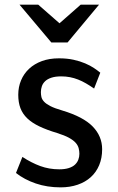

<svg xmlns="http://www.w3.org/2000/svg" viewBox="-20 -786 501 816"><path d="M317.4 -132.3Q317.4 -144.5 314.2 -156.5Q311 -168.5 301.3 -179.4Q291.5 -190.4 272.7 -200.7Q253.9 -210.9 222.7 -220.7Q178.7 -233.9 147.5 -248.8Q116.2 -263.7 96.2 -282.7Q76.2 -301.8 66.9 -326.2Q57.6 -350.6 57.6 -383.3Q57.6 -416.5 69.6 -444.8Q81.5 -473.1 103.8 -493.9Q126 -514.6 158 -526.4Q189.9 -538.1 230.5 -538.1Q265.1 -538.1 292.7 -532Q320.3 -525.9 342 -516.6Q363.8 -507.3 379.4 -496.8Q395 -486.3 406.2 -477.1L379.9 -409.7Q362.3 -421.9 345.5 -431.6Q328.6 -441.4 311.8 -448Q294.9 -454.6 277.3 -458Q259.8 -461.4 240.2 -461.4Q215.3 -461.4 198.5 -455.8Q181.6 -450.2 171.9 -440.9Q162.1 -431.6 158 -419.7Q153.8 -407.7 153.8 -394.5Q153.8 -383.8 156 -373.8Q158.2 -363.8 167.2 -354Q176.3 -344.2 194.3 -335Q212.4 -325.7 244.6 -316.4Q334 -289.6 374 -248.3Q414.1 -207 414.1 -151.9Q414.1 -113.8 401.4 -83.7Q388.7 -53.7 365.7 -33Q342.8 -12.2 310.1 -1Q277.3 10.3 237.8 10.3Q180.2 10.3 131.8 -6.3Q83.5 -22.9 47.9 -50.8L75.2 -119.1Q113.3 -94.2 151.1 -80.3Q189 -66.4 231.9 -66.4Q255.9 -66.4 272.5 -71.8Q289.1 -77.1 298.8 -86.4Q308.6 -95.7 313 -107.7Q317.4 -119.6 317.4 -132.3ZM63 -766.1H142.6L232.9 -687L322.8 -766.1H400.9L267.1 -605.5H198.2Z"/></svg>

Font: Ufes Sans
Style: Regular
Weight: 400
Designer: Ricardo Esteves, Filipe Motta, Cassio Ferreira, Ana Quintelato & Breno Mello
Foundry: ProDesignUfes - Ricardo Esteves, Filipe Motta, Cassio Ferreira, Ana Quintelato & Breno Mello (This is a derivative work,
Version: Version 2.0